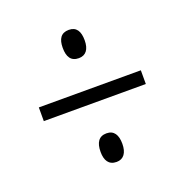

<svg xmlns="http://www.w3.org/2000/svg" viewBox="-91 -713 595 619"><g transform="rotate(-20 207.0 -403.5)"><path d="M208 -533C232 -533 245 -550 245 -581C245 -612 234 -630 208 -630C181 -630 170 -612 170 -582C170 -551 181 -533 208 -533ZM32 -381H382V-428H32ZM208 -177C232 -177 245 -195 245 -226C245 -256 234 -275 208 -275C182 -275 170 -257 170 -225C170 -196 181 -177 208 -177Z"/></g></svg>

Font: Noto Sans Tamil UI ExtraCondensed Light
Style: Regular
Weight: 300
Width: 2
Designer: Jelle Bosma - Monotype Design Team
Foundry: Monotype Imaging Inc.
Version: Version 2.004